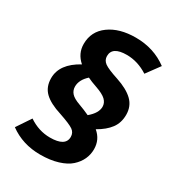

<svg xmlns="http://www.w3.org/2000/svg" viewBox="-183 -796 903 987"><g transform="rotate(30 268.5 -302.5)"><path d="M354 -455.1Q420.4 -433.1 454.1 -400.4Q487.8 -367.7 487.8 -316.9Q487.8 -269.5 462.6 -235.8Q437.5 -202.1 389.2 -174.8Q433.1 -138.2 433.1 -81.1Q433.1 -49.8 420.4 -21.7Q407.7 6.3 381.8 29.8Q356 53.2 310.8 67.1Q265.6 81.1 206.1 81.1Q102.1 81.1 23.9 23.9L80.1 -60.1Q139.6 -20 206.1 -20Q297.9 -20 297.9 -76.2Q297.9 -101.6 277.8 -115.7Q257.8 -129.9 192.9 -151.9Q124 -173.3 91.6 -204.8Q59.1 -236.3 59.1 -288.1Q59.1 -372.6 161.1 -428.2Q116.2 -467.3 116.2 -523.9Q116.2 -598.6 176.3 -642.3Q236.3 -686 333 -686Q440.4 -686 521 -626L462.9 -546.9Q402.3 -585.9 336.9 -585.9Q251 -585.9 251 -529.8Q251 -505.4 271.7 -490.2Q292.5 -475.1 354 -455.1ZM252.9 -243.2Q286.6 -231 316.9 -216.8Q361.8 -254.4 361.8 -292Q361.8 -314.9 344 -332.3Q326.2 -349.6 280.8 -365.2Q249 -376 226.1 -387.2Q187 -352.1 187 -312Q187 -289.1 201.7 -272.7Q216.3 -256.3 252.9 -243.2Z"/></g></svg>

Font: FiraGO SemiBold
Style: Italic
Weight: 600
Italic angle: -8°
Designer: bBox Type GmbH
Foundry: bBox Type GmbH
Version: Version 1.001;PS 001.001;hotconv 1.0.88;makeotf.lib2.5.64775